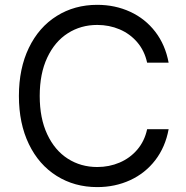

<svg xmlns="http://www.w3.org/2000/svg" viewBox="-20 -757 763 787"><path d="M583.1 -500Q572.4 -549 542.6 -583.8Q512.8 -618.6 470.2 -636.7Q427.6 -654.8 378.6 -654.8Q311.4 -654.8 258 -620.7Q204.5 -586.6 173.7 -521Q142.8 -455.3 142.8 -363.6Q142.8 -272 173.7 -206.3Q204.5 -140.6 258 -106.5Q311.4 -72.4 378.6 -72.4Q427.6 -72.4 470.2 -90.6Q512.8 -108.7 542.6 -143.5Q572.4 -178.3 583.1 -227.3H671.2Q657.7 -154.1 616.5 -100.5Q575.3 -46.9 513.5 -18.5Q451.7 9.9 378.6 9.9Q285.5 9.9 212.4 -35.9Q139.2 -81.7 98.4 -166.2Q57.5 -250.7 57.5 -363.6Q57.5 -476.6 98.4 -561.1Q139.2 -645.6 212.4 -691.4Q285.5 -737.2 378.6 -737.2Q451.7 -737.2 513.5 -708.8Q575.3 -680.4 616.5 -626.8Q657.7 -573.2 671.2 -500Z"/></svg>

Font: Riot Sans
Style: Regular
Weight: 400
Designer: Rasmus Andersson
Foundry: rsms
Version: Version 3.005